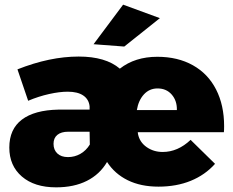

<svg xmlns="http://www.w3.org/2000/svg" viewBox="-20 -795 1002 825"><path d="M679 -142Q744 -142 799 -194L904 -91Q861 -43 799.5 -18Q738 7 661 7Q585 7 529 -20.5Q473 -48 440 -99Q409 -46 353.5 -18Q298 10 221 10Q128 10 74 -36.5Q20 -83 20 -161Q20 -240 74 -281Q128 -322 231 -324H365V-338Q362 -368 338 -384.5Q314 -401 271 -401Q236 -401 191 -391Q146 -381 101 -362L55 -497Q194 -552 318 -552Q434 -552 495 -500Q560 -551 656 -551Q744 -551 809 -514.5Q874 -478 908.5 -410.5Q943 -343 943 -253Q943 -236 942 -227H572L573 -219Q580 -184 610 -163Q640 -142 679 -142ZM657 -415Q622 -415 598.5 -389.5Q575 -364 568 -322H740Q741 -362 718 -388.5Q695 -415 657 -415ZM210 -177Q210 -151 226.5 -135.5Q243 -120 272 -120Q301 -120 325.5 -134Q350 -148 366 -174L365 -229H273Q243 -229 226.5 -215.5Q210 -202 210 -177ZM509 -775 667 -717 514 -595 382 -605Z"/></svg>

Font: Gontserrat ExtraBold
Style: Regular
Weight: 800
Designer: Julieta Ulanovsky
Foundry: Julieta Ulanovsky
Version: Version 6.001